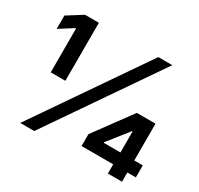

<svg xmlns="http://www.w3.org/2000/svg" viewBox="-153 -918 1150 1108"><g transform="rotate(30 422.5 -364.0)"><path d="M196.3 0H103L603 -727.5H696.3ZM13.7 -575.2V-664.1L114.7 -727.5H207V-340.8H109.4V-633.8H106ZM476.1 -61.5V-140.6L656.7 -386.7H781.2V-141.6H837.9V-61.5H781.2V0H687V-61.5ZM577.6 -141.6H689V-281.2H685.1L577.6 -145.5Z"/></g></svg>

Font: Inter Tight Stencil
Style: Bold
Weight: 700
Designer: Rasmus Andersson
Foundry: rsms
Version: Version 3.004;Glyphs 3.1.2 (3151)